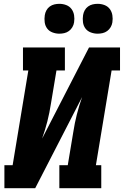

<svg xmlns="http://www.w3.org/2000/svg" viewBox="-20 -983 647 1003"><path d="M3 0V-120H46L128 -615H100V-735H319V-615H275L246 -441Q239 -395 227.5 -349.5Q216 -304 200 -259L445 -735H607V-615H563L481 -120H509V0H290V-120H334L363 -294Q370 -340 381.5 -385.5Q393 -431 409 -476L164 0ZM490 -807Q472 -807 454.5 -813.5Q437 -820 426.5 -834Q416 -848 413.5 -866.5Q411 -885 414 -904Q416 -917 422.5 -929Q429 -941 440 -949Q451 -957 464 -960Q477 -963 490 -963Q509 -963 526 -956.5Q543 -950 553.5 -936Q564 -922 567 -903.5Q570 -885 567 -866Q565 -853 558 -841Q551 -829 540 -821Q529 -813 516 -810Q503 -807 490 -807ZM290 -807Q272 -807 254.5 -813.5Q237 -820 226.5 -834Q216 -848 213.5 -866.5Q211 -885 214 -904Q216 -917 222.5 -929Q229 -941 240 -949Q251 -957 264 -960Q277 -963 290 -963Q309 -963 326 -956.5Q343 -950 353.5 -936Q364 -922 367 -903.5Q370 -885 367 -866Q365 -853 358 -841Q351 -829 340 -821Q329 -813 316 -810Q303 -807 290 -807Z"/></svg>

Font: Iosevka Slab Heavy Extended
Style: Italic
Weight: 900
Width: 7
Italic angle: -9°
Monospace: yes
Designer: Belleve Invis
Foundry: Belleve Invis
Version: Version 11.1.0; ttfautohint (v1.8.3)